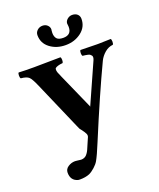

<svg xmlns="http://www.w3.org/2000/svg" viewBox="-157 -728 871 1055"><g transform="rotate(-20 279.0 -200.5)"><path d="M242.2 168Q233.9 182.6 216.1 198.7Q198.2 214.8 182.1 222.2Q158.7 231.9 125 231.9Q118.2 231.9 115.2 231Q74.2 219.7 74.2 173.8Q74.2 152.8 93 140.4Q111.8 127.9 133.8 127.9Q142.1 127.9 145 128.9Q165.5 131.8 168.9 131.8Q189 131.8 201.2 118.7Q213.4 105.5 222.2 83Q226.1 73.7 234.1 55.4Q242.2 37.1 246.1 27.8Q250 18.6 245.4 8.3Q240.7 -2 228 -19Q227.5 -19.5 223.6 -24.4Q219.7 -29.3 217.8 -32.2Q209.5 -51.8 208 -54.2L88.9 -328.1Q68.8 -375 55.9 -387Q43 -398.9 9.8 -401.9Q5.4 -406.2 5.4 -418.9Q5.4 -431.6 9.8 -436Q42 -434.1 98.1 -434.1Q150.4 -434.1 253.9 -436Q258.3 -431.6 258.3 -418.9Q258.3 -406.2 253.9 -401.9Q236.3 -400.4 226.1 -397Q215.8 -393.6 211.2 -389.9Q206.5 -386.2 207.5 -377.4Q208.5 -368.7 210.9 -362.1Q213.4 -355.5 220.2 -340.8Q220.2 -338.9 221.2 -337.9L314 -128.9Q314.9 -127 314.9 -125Q315.9 -126 315.9 -127L418.9 -357.9Q422.9 -366.7 423.3 -373.5Q423.8 -380.4 420.7 -384.8Q417.5 -389.2 413.3 -392.3Q409.2 -395.5 401.4 -397.2Q393.6 -398.9 387.2 -399.9Q380.9 -400.9 371.1 -401.9Q366.7 -406.2 366.7 -418.9Q366.7 -431.6 371.1 -436Q437.5 -434.1 464.8 -434.1H477.1Q498 -434.1 547.9 -436Q552.2 -431.6 552.2 -418.9Q552.2 -406.2 547.9 -401.9Q522 -399.9 500.2 -381.3Q478.5 -362.8 466.8 -338.9Q387.7 -172.4 285.2 74.2Q257.8 141.1 242.2 168ZM435.1 -595.2Q435.1 -547.9 396.5 -518.3Q357.9 -488.8 305.2 -488.8Q252 -488.8 214.4 -517.3Q176.8 -545.9 176.8 -592.8Q176.8 -609.4 189.5 -621.1Q202.1 -632.8 220.2 -632.8Q237.3 -632.8 248.5 -622.3Q259.8 -611.8 259.8 -597.2Q259.8 -592.8 258.8 -590.8Q258.8 -587.9 258.3 -583Q257.8 -578.1 257.8 -577.1Q257.8 -555.2 268.3 -543Q278.8 -530.8 306.2 -530.8Q354 -530.8 354 -577.1Q354 -579.1 353.5 -583.3Q353 -587.4 353 -589.8Q352.1 -591.8 352.1 -596.2Q352.1 -610.8 364.7 -621.8Q377.4 -632.8 393.1 -632.8Q412.1 -632.8 423.6 -622.6Q435.1 -612.3 435.1 -595.2Z"/></g></svg>

Font: Common Serif
Style: Bold
Weight: 700
Designer: Philipp H. Poll, Khaled Hosny
Foundry: Stefan Peev, Context Ltd.
Version: Version 1.026